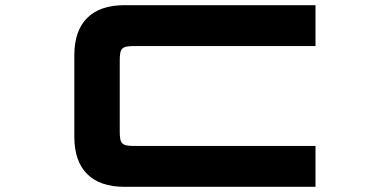

<svg xmlns="http://www.w3.org/2000/svg" viewBox="-20 -720 1485 740"><path d="M1196 -700H458.5C334 -700 266.5 -632.5 266.5 -508V-192C266.5 -67.5 334 0 458.5 0H1196V-157.5H498.5C449 -157.5 441.5 -165 441.5 -214.5V-485.5C441.5 -535 449 -542.5 498.5 -542.5H1196Z"/></svg>

Font: Melete Bold
Style: Regular
Weight: 700
Width: 6
Designer: Sora Sagano
Foundry: DOT COLON
Version: Version 0.200;FEAKit 1.0